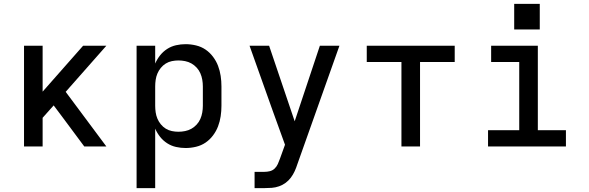

<svg xmlns="http://www.w3.org/2000/svg" viewBox="-20 -756 3040 991"><path d="M104 0V-520H200V-283L409 -520H529L319 -282L529 0H415L302 -152L257 -212L200 -148V0Z M685 215V-520H781V-428Q791 -451 806.5 -470.5Q822 -490 843 -503.5Q864 -517 888.5 -522.5Q913 -528 938 -528Q965 -528 992 -521.5Q1019 -515 1041 -500Q1063 -485 1079.5 -463Q1096 -441 1105.5 -416Q1115 -391 1119 -364Q1123 -337 1123 -310V-210Q1123 -183 1119 -156Q1115 -129 1105.5 -104Q1096 -79 1079.5 -57Q1063 -35 1041 -20Q1019 -5 992 1.5Q965 8 938 8Q913 8 888.5 2.5Q864 -3 843 -16.5Q822 -30 806.5 -49.5Q791 -69 781 -92V215ZM901 -76Q918 -76 935.5 -79.5Q953 -83 968 -91.5Q983 -100 995 -113Q1007 -126 1014 -142Q1021 -158 1024 -175.5Q1027 -193 1027 -210V-310Q1027 -327 1024 -344.5Q1021 -362 1014 -378Q1007 -394 995 -407Q983 -420 968 -428.5Q953 -437 935.5 -440.5Q918 -444 901 -444Q884 -444 867 -440.5Q850 -437 835.5 -428Q821 -419 810 -405.5Q799 -392 792.5 -376.5Q786 -361 783.5 -344Q781 -327 781 -310V-210Q781 -193 783.5 -176Q786 -159 792.5 -143.5Q799 -128 810 -114.5Q821 -101 835.5 -92Q850 -83 867 -79.5Q884 -76 901 -76Z M1294 215V131H1344Q1359 131 1373 127.5Q1387 124 1397.5 114Q1408 104 1414 90.5Q1420 77 1425 63L1451 -9L1388 -183L1268 -520H1369L1501 -130L1631 -520H1732L1515 91Q1509 110 1501 127.5Q1493 145 1481.5 160.5Q1470 176 1454.5 187.5Q1439 199 1420.5 205.5Q1402 212 1383 213.5Q1364 215 1344 215Z M2052 0V-436H1873V-520H2327V-436H2148V0Z M2499 0V-84H2660V-436H2515V-520H2756V-84H2901V0ZM2634 -604V-736H2766V-604Z"/></svg>

Font: Iosevka SS04 Medium Extended
Style: Regular
Weight: 500
Width: 7
Monospace: yes
Designer: Belleve Invis
Foundry: Belleve Invis
Version: Version 19.0.0; ttfautohint (v1.8.4)